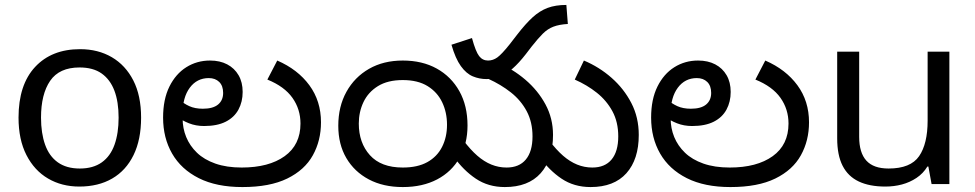

<svg xmlns="http://www.w3.org/2000/svg" viewBox="-20 -745 3947 777"><path d="M551 -269Q551 -180 520.5 -117.5Q490 -55 434 -22.5Q378 10 301 10Q230 10 174.5 -22.5Q119 -55 87 -117.5Q55 -180 55 -269Q55 -402 122 -474Q189 -546 304 -546Q377 -546 432.5 -513.5Q488 -481 519.5 -419.5Q551 -358 551 -269ZM146 -269Q146 -206 162.5 -159.5Q179 -113 214 -88Q249 -63 303 -63Q357 -63 392 -88Q427 -113 443.5 -159.5Q460 -206 460 -269Q460 -333 443 -378Q426 -423 391.5 -447.5Q357 -472 302 -472Q220 -472 183 -418Q146 -364 146 -269Z M961 12Q856 12 784.5 -24Q713 -60 676.5 -123.5Q640 -187 640 -269Q640 -343 665.5 -394.5Q691 -446 734 -473Q777 -500 830 -500Q870 -500 899.5 -484.5Q929 -469 945.5 -440.5Q962 -412 962 -373Q962 -333 945 -301.5Q928 -270 893.5 -252.5Q859 -235 806 -235Q773 -235 745 -246Q717 -257 696.5 -273Q676 -289 663 -304L686 -366Q694 -355 708.5 -340.5Q723 -326 746 -315.5Q769 -305 801 -305Q842 -305 862.5 -322Q883 -339 883 -369Q883 -398 867 -413.5Q851 -429 825 -429Q777 -429 748 -390Q719 -351 719 -284V-266Q719 -226 733.5 -190.5Q748 -155 777 -127Q806 -99 851.5 -83Q897 -67 958 -67Q1068 -67 1132 -113Q1196 -159 1196 -245Q1196 -303 1163.5 -349Q1131 -395 1062 -423L1102 -500Q1185 -464 1232 -400Q1279 -336 1279 -250Q1279 -176 1246 -116.5Q1213 -57 1142.5 -22.5Q1072 12 961 12Z M1349 -236Q1349 -314 1382 -373.5Q1415 -433 1473.5 -466.5Q1532 -500 1610 -500Q1689 -500 1747.5 -467.5Q1806 -435 1839 -376Q1872 -317 1872 -237Q1872 -163 1840 -106.5Q1808 -50 1749 -19Q1690 12 1610 12Q1531 12 1472.5 -19Q1414 -50 1381.5 -105.5Q1349 -161 1349 -236ZM1432 -245Q1432 -167 1477 -117Q1522 -67 1610 -67Q1670 -67 1709.5 -89Q1749 -111 1769 -150.5Q1789 -190 1789 -240Q1789 -290 1769.5 -331Q1750 -372 1710.5 -396.5Q1671 -421 1610 -421Q1549 -421 1509.5 -396.5Q1470 -372 1451 -332Q1432 -292 1432 -245ZM2023 12Q1956 12 1905.5 -22Q1855 -56 1816 -111L1856 -176Q1884 -139 1911.5 -115Q1939 -91 1968.5 -79Q1998 -67 2030 -67Q2081 -67 2108 -99.5Q2135 -132 2135 -193Q2135 -251 2111.5 -295Q2088 -339 2047.5 -371Q2007 -403 1956 -426L1993 -492Q2055 -466 2106 -422.5Q2157 -379 2187.5 -322.5Q2218 -266 2218 -199Q2218 -100 2168 -44Q2118 12 2023 12ZM2370 12Q2303 12 2252.5 -22Q2202 -56 2163 -111L2203 -176Q2231 -139 2258.5 -115Q2286 -91 2315.5 -79Q2345 -67 2377 -67Q2428 -67 2455 -99.5Q2482 -132 2482 -193Q2482 -251 2458.5 -294.5Q2435 -338 2395.5 -369.5Q2356 -401 2306 -423L2343 -500Q2405 -474 2455 -430Q2505 -386 2535 -328Q2565 -270 2565 -199Q2565 -100 2515 -44Q2465 12 2370 12ZM1949 -425Q1920 -425 1893.5 -436Q1867 -447 1845 -477.5Q1823 -508 1807 -564L1890 -591Q1905 -536 1919 -518Q1933 -500 1955 -500Q1975 -500 1992.5 -512.5Q2010 -525 2042 -565L2073 -605Q2107 -649 2135.5 -675Q2164 -701 2196 -713Q2228 -725 2272 -725L2278 -648Q2243 -646 2219.5 -637Q2196 -628 2176.5 -608.5Q2157 -589 2131 -556L2108 -526Q2080 -490 2055 -468Q2030 -446 2004.5 -435.5Q1979 -425 1949 -425Z M2936 12Q2831 12 2759.5 -24Q2688 -60 2651.5 -123.5Q2615 -187 2615 -269Q2615 -343 2640.5 -394.5Q2666 -446 2709 -473Q2752 -500 2805 -500Q2845 -500 2874.5 -484.5Q2904 -469 2920.5 -440.5Q2937 -412 2937 -373Q2937 -333 2920 -301.5Q2903 -270 2868.5 -252.5Q2834 -235 2781 -235Q2748 -235 2720 -246Q2692 -257 2671.5 -273Q2651 -289 2638 -304L2661 -366Q2669 -355 2683.5 -340.5Q2698 -326 2721 -315.5Q2744 -305 2776 -305Q2817 -305 2837.5 -322Q2858 -339 2858 -369Q2858 -398 2842 -413.5Q2826 -429 2800 -429Q2752 -429 2723 -390Q2694 -351 2694 -284V-266Q2694 -226 2708.5 -190.5Q2723 -155 2752 -127Q2781 -99 2826.5 -83Q2872 -67 2933 -67Q3043 -67 3107 -113Q3171 -159 3171 -245Q3171 -303 3138.5 -349Q3106 -395 3037 -423L3077 -500Q3160 -464 3207 -400Q3254 -336 3254 -250Q3254 -176 3221 -116.5Q3188 -57 3117.5 -22.5Q3047 12 2936 12Z M3822 -536V0H3750L3737 -71H3733Q3716 -43 3689 -25Q3662 -7 3630 1.5Q3598 10 3563 10Q3499 10 3455.5 -10.5Q3412 -31 3390 -74Q3368 -117 3368 -185V-536H3457V-191Q3457 -127 3486 -95Q3515 -63 3576 -63Q3665 -63 3699.5 -113Q3734 -163 3734 -257V-536Z"/></svg>

Font: hextelugu15
Style: Book
Weight: 400
Designer: Jelle Bosma - Monotype Design Team
Foundry: Monotype Imaging Inc.
Version: Version 2.003